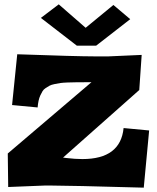

<svg xmlns="http://www.w3.org/2000/svg" viewBox="-20 -862 730 892"><path d="M336.9 -649.9 169.9 -778.8 252.9 -841.8 377.9 -732.9 506.8 -838.9 585 -772.9 426.8 -649.9ZM638.2 -606.9 627 -443.8 272.9 -129.9 288.1 -127.9Q329.6 -123 362.8 -123Q540 -123 554.2 -267.1L672.9 -255.9L647.9 9.8Q297.9 0 217.8 0H188L18.1 6.8L16.1 -148.9L404.8 -480H377.9Q349.6 -480 332.8 -479.7Q315.9 -479.5 294.4 -478.8Q272.9 -478 261 -476.3Q249 -474.6 233.6 -471.4Q218.3 -468.3 210.2 -463.9Q202.1 -459.5 192.4 -453.1Q182.6 -446.8 177.5 -438.2Q172.4 -429.7 167.2 -418.5Q162.1 -407.2 159.2 -393.6Q156.2 -379.9 154.8 -362.8L36.1 -374L60.1 -609.9Q336.9 -600.1 417 -600.1H484.9Z"/></svg>

Font: Zantroke
Style: Regular
Weight: 500
Foundry: gluk
Version: Version 0.36